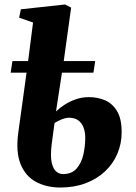

<svg xmlns="http://www.w3.org/2000/svg" viewBox="-20 -826 608 857"><path d="M230 -328.5Q247 -345 269.8 -359.5Q292.5 -374 319.5 -383.2Q346.5 -392.5 377 -392.5Q415.5 -392.5 448.5 -378.5Q481.5 -364.5 502.2 -330.5Q523 -296.5 523 -236.5Q523 -184.5 503.8 -139.5Q484.5 -94.5 448.5 -60.8Q412.5 -27 362 -8Q311.5 11 249 11Q188.5 11 141.5 -13.8Q94.5 -38.5 72 -93.2Q49.5 -148 62 -237L98.5 -501.5H27.5L35.5 -553.5H105.5L127.5 -725.5L65.5 -747L73 -784.5L270.5 -806L297.5 -792L264.5 -553.5H405L397 -501.5H256.5ZM287.5 -300.5Q279.5 -300.5 269 -297.8Q258.5 -295 246.8 -289.5Q235 -284 223.5 -277Q220.5 -254 217.2 -231.2Q214 -208.5 211 -184.5Q204 -129.5 210.8 -100.2Q217.5 -71 231.5 -60Q245.5 -49 260.5 -49Q300.5 -49 322 -73.8Q343.5 -98.5 352 -136Q360.5 -173.5 360.5 -211Q360.5 -235.5 353.2 -255.8Q346 -276 330 -288.2Q314 -300.5 287.5 -300.5Z"/></svg>

Font: Merriweather 28pt Black
Style: Italic
Weight: 900
Italic angle: -7.8°
Version: Version 2.101